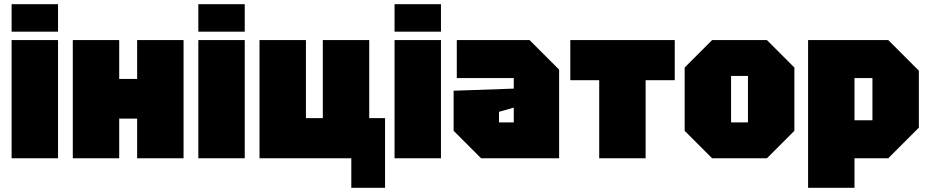

<svg xmlns="http://www.w3.org/2000/svg" viewBox="-20 -750 4405 910"><path d="M35 0V-560H255V0ZM35 -600V-730H255V-600Z M325 0V-560H545V-376H630V-560H850V0H630V-188H545V0Z M920 0V-560H1140V0ZM920 -600V-730H1140V-600Z M1730 -560V-190H1805V140H1645V0H1210V-560H1430V-190H1510V-560Z M1850 0V-560H2070V0ZM1850 -600V-730H2070V-600Z M2130 -130V-320L2415 -330V-380H2145V-560H2490L2630 -420V0H2260ZM2345 -220V-170H2415V-240Z M3040 0V-370H3178V-560H2683V-370H2820V0Z M3225 -130V-430L3355 -560H3615L3745 -430V-130L3615 0H3355ZM3445 -170H3525V-390H3445Z M3810 140V-560H4190L4335 -415V-145L4190 0H4030V140ZM4115 -380H4030V-180H4115Z"/></svg>

Font: Tektur SemiCondensed Black
Style: Regular
Weight: 900
Width: 4
Designer: Adam Jagosz
Foundry: Adam Jagosz
Version: Version 1.005;gftools[0.9.30]